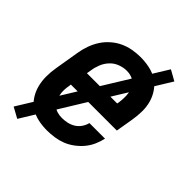

<svg xmlns="http://www.w3.org/2000/svg" viewBox="-186 -696 871 871"><g transform="rotate(45 250.0 -260.0)"><path d="M202 8Q173 8 145 2Q117 -4 94 -19Q71 -34 56 -57Q41 -80 34 -107Q27 -134 27 -163Q27 -192 32 -221L52 -341Q56 -366 65 -391Q74 -416 88 -438Q102 -460 123 -478.5Q144 -497 168 -508Q192 -519 217.5 -523.5Q243 -528 268 -528Q297 -528 325.5 -522Q354 -516 377 -501.5Q400 -487 416 -464Q432 -441 439.5 -414Q447 -387 446.5 -357.5Q446 -328 441 -299L427 -216H132L131 -207Q128 -192 127.5 -176.5Q127 -161 130 -147Q133 -133 139 -120Q145 -107 155.5 -97.5Q166 -88 180.5 -84Q195 -80 210 -80Q226 -80 243 -83.5Q260 -87 275 -96Q290 -105 300.5 -120Q311 -135 315 -152H415Q410 -129 400 -106.5Q390 -84 374 -65Q358 -46 337.5 -31Q317 -16 295 -7.5Q273 1 249 4.5Q225 8 202 8ZM147 -304H341L343 -313Q345 -328 345.5 -343Q346 -358 344 -372Q342 -386 336.5 -399Q331 -412 320.5 -421.5Q310 -431 296.5 -435.5Q283 -440 268 -440Q247 -440 225 -432Q203 -424 187 -407Q171 -390 162.5 -369Q154 -348 151 -327ZM70 66 19 38 404 -586 454 -558Z"/></g></svg>

Font: Iosevka Semibold Oblique
Style: Regular
Weight: 600
Italic angle: -9°
Monospace: yes
Designer: Belleve Invis
Foundry: Belleve Invis
Version: Version 32.5.0; ttfautohint (v1.8.4)